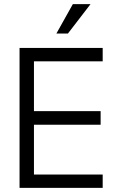

<svg xmlns="http://www.w3.org/2000/svg" viewBox="-20 -913 594 933"><path d="M479 0H75V-680H479V-615H145V-373H469V-307H145V-65H479ZM420 -893 310 -750H254L334 -893Z"/></svg>

Font: Puffins on Iceburgs
Style: Regular
Weight: 400
Version: Version 1.0